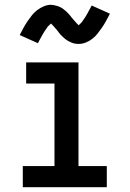

<svg xmlns="http://www.w3.org/2000/svg" viewBox="-20 -780 540 800"><path d="M75 0V-88H207V-432H89V-520H307V-88H425V0ZM308 -597Q303 -597 298 -597.5Q293 -598 288.5 -599Q284 -600 279.5 -602Q275 -604 270.5 -606Q266 -608 262 -610.5Q258 -613 254.5 -615.5Q251 -618 247 -621.5Q243 -625 239.5 -628.5Q236 -632 232.5 -635.5Q229 -639 226.5 -642.5Q224 -646 221.5 -649.5Q219 -653 215 -657.5Q211 -662 207.5 -666Q204 -670 201 -673.5Q198 -677 194 -680.5Q190 -684 190 -685H195Q195 -684 192 -681.5Q189 -679 185.5 -675.5Q182 -672 180.5 -670.5Q179 -669 177.5 -667Q176 -665 174.5 -662.5Q173 -660 171 -657.5Q169 -655 167.5 -652.5Q166 -650 164 -647Q162 -644 160 -640.5Q158 -637 156 -633.5Q154 -630 152 -626Q150 -622 147.5 -618Q145 -614 143 -609.5Q141 -605 138 -600L62 -634Q71 -652 79.5 -667Q88 -682 96.5 -694Q105 -706 113.5 -717Q122 -728 134.5 -737.5Q147 -747 162 -753.5Q177 -760 192 -760Q197 -760 202 -759Q207 -758 211.5 -757Q216 -756 220.5 -754.5Q225 -753 229.5 -751Q234 -749 238 -746.5Q242 -744 245.5 -741Q249 -738 253 -735Q257 -732 260.5 -728Q264 -724 267.5 -720.5Q271 -717 273.5 -713.5Q276 -710 278.5 -707Q281 -704 285 -699.5Q289 -695 292.5 -691Q296 -687 299 -683.5Q302 -680 306 -676.5Q310 -673 310 -672H305Q305 -673 308 -675Q311 -677 314.5 -681Q318 -685 319.5 -686.5Q321 -688 322.5 -690Q324 -692 325.5 -694.5Q327 -697 329 -699.5Q331 -702 332.5 -704.5Q334 -707 336 -710Q338 -713 340 -716.5Q342 -720 344 -723.5Q346 -727 348 -731Q350 -735 352.5 -739Q355 -743 357 -747.5Q359 -752 362 -757L438 -723Q429 -705 420.5 -690Q412 -675 403.5 -663Q395 -651 386.5 -640Q378 -629 365.5 -619Q353 -609 338 -603Q323 -597 308 -597Z"/></svg>

Font: Iosevka Term Curly Semibold
Style: Regular
Weight: 600
Designer: Belleve Invis
Foundry: Belleve Invis
Version: Version 32.3.0